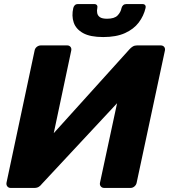

<svg xmlns="http://www.w3.org/2000/svg" viewBox="-20 -923 830 943"><path d="M32 0Q22 0 16 -7.5Q10 -15 12 -26L150 -675Q152 -686 161 -693Q170 -700 181 -700H310Q320 -700 326 -693Q332 -686 330 -675L244 -269L616 -681Q623 -689 632 -694.5Q641 -700 653 -700H769Q780 -700 786 -693Q792 -686 790 -675L651 -25Q649 -15 640.5 -7.5Q632 0 621 0H492Q481 0 475 -7.5Q469 -15 471 -25L555 -416L185 -19Q181 -13 172 -6.5Q163 0 149 0ZM487 -741Q423 -741 388 -760.5Q353 -780 342 -812.5Q331 -845 340 -884Q342 -892 347.5 -897.5Q353 -903 363 -903H443Q452 -903 456 -897.5Q460 -892 458 -884Q455 -871 457.5 -858.5Q460 -846 471 -838.5Q482 -831 506 -831Q542 -831 557.5 -847Q573 -863 577 -884Q579 -892 585 -897.5Q591 -903 600 -903H680Q689 -903 693 -897.5Q697 -892 695 -884Q686 -845 661.5 -812.5Q637 -780 594 -760.5Q551 -741 487 -741Z"/></svg>

Font: Rubik Light
Style: Bold Italic
Weight: 700
Italic angle: -12°
Version: Version 2.104